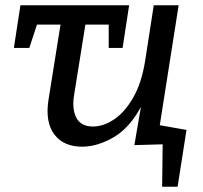

<svg xmlns="http://www.w3.org/2000/svg" viewBox="-20 -550 776 733"><path d="M33 -367 58 -530H473L448 -367H395V-456H306L263 -188Q254 -134 271.5 -100.5Q289 -67 335 -67Q374 -67 414.5 -93.5Q455 -120 487.5 -175.5Q520 -231 534 -317L567 -530H662L590 -72L692 -54L658 163H599L601 1L493 4L518 -142Q475 -62 414.5 -26.5Q354 9 297 10Q224 11 188 -36Q152 -83 165 -168L211 -456H121L92 -367Z"/></svg>

Font: Bitter Medium
Style: Italic
Weight: 500
Italic angle: -9°
Designer: Sol Matas, and Bitter project Authors
Foundry: Sol Matas
Version: Version 2.001